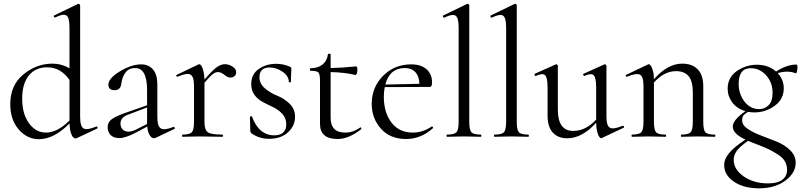

<svg xmlns="http://www.w3.org/2000/svg" viewBox="-20 -746 4373 1047"><path d="M505 -56Q507 -57 509.5 -55Q512 -53 512 -50Q512 -47 510 -45L399 7Q390 12 381 4.5Q372 -3 366 -23.5Q360 -44 359 -73Q275 13 192 13Q128 13 82 -40Q36 -93 36 -178Q36 -282 108 -340.5Q180 -399 265 -399Q316 -399 359 -373V-597Q359 -650 342.5 -661.5Q326 -673 281 -651Q278 -650 275.5 -652.5Q273 -655 273 -658Q273 -661 276 -662L406 -725Q410 -726 413.5 -723Q417 -720 417 -717V-109Q417 -56 436 -45.5Q455 -35 505 -56ZM231 -23Q293 -23 359 -89V-310Q311 -379 237 -379Q174 -379 137.5 -334.5Q101 -290 101 -208Q101 -125 138 -74Q175 -23 231 -23Z M926 -54Q930 -55 932.5 -50Q935 -45 931 -43L828 6Q813 13 799.5 -4Q786 -21 783 -56L721 -23Q664 7 631 7Q600 7 583.5 -9.5Q567 -26 567 -52Q567 -79 588 -95Q609 -111 662 -130L782 -172V-255Q782 -375 717 -375Q683 -375 664.5 -350.5Q646 -326 642 -292Q638 -254 605 -254Q571 -254 571 -284Q571 -319 634 -357Q697 -395 750 -395Q790 -395 814 -367.5Q838 -340 838 -285V-108Q838 -57 857.5 -45.5Q877 -34 926 -54ZM721 -39 782 -70V-76V-160L679 -121Q637 -106 637 -73Q637 -52 649 -40Q661 -28 681 -28Q697 -28 721 -39Z M1268 -353Q1268 -340 1259.5 -331.5Q1251 -323 1235 -323Q1222 -323 1203.5 -338Q1185 -353 1168 -353Q1155 -353 1140.5 -342Q1126 -331 1095 -295V-81Q1095 -38 1113 -25Q1131 -12 1193 -12Q1196 -12 1196 -6Q1196 0 1193 0Q1176 0 1133.5 -1Q1091 -2 1067 -2Q1048 -2 1017 -1Q986 0 975 0Q973 0 973 -6Q973 -12 975 -12Q1014 -12 1026 -25Q1038 -38 1038 -81V-278Q1038 -328 1019 -339Q1000 -350 949 -328Q946 -327 943.5 -329Q941 -331 941 -334Q941 -337 944 -338L1063 -395Q1069 -398 1076 -390Q1083 -382 1088.5 -361.5Q1094 -341 1095 -312Q1136 -360 1160 -378Q1184 -396 1206 -396Q1228 -396 1248 -383Q1268 -370 1268 -353Z M1395 -325Q1395 -289 1425.5 -263.5Q1456 -238 1492 -224Q1528 -210 1558.5 -181Q1589 -152 1589 -110Q1589 -60 1550.5 -24.5Q1512 11 1447 11Q1394 11 1351 -19Q1345 -24 1345 -31L1343 -109Q1343 -111 1348 -112Q1353 -113 1354 -110Q1392 -8 1476 -8Q1508 -8 1525 -24Q1542 -40 1541 -71Q1540 -103 1519.5 -125Q1499 -147 1471.5 -160.5Q1444 -174 1416 -188Q1388 -202 1369 -226.5Q1350 -251 1350 -287Q1350 -341 1390.5 -369.5Q1431 -398 1486 -398Q1525 -398 1559 -383Q1569 -379 1569 -372Q1569 -362 1567.5 -338Q1566 -314 1566 -299Q1566 -297 1560.5 -297Q1555 -297 1555 -299Q1555 -331 1521 -354.5Q1487 -378 1450 -378Q1395 -378 1395 -325Z M1943 -50Q1947 -54 1950 -48Q1952 -44 1949 -41Q1881 12 1821 12Q1725 12 1725 -70V-305Q1725 -341 1716.5 -350.5Q1708 -360 1674 -360Q1670 -360 1670 -367Q1670 -374 1674 -374Q1714 -374 1739 -394.5Q1764 -415 1768 -449Q1768 -453 1775.5 -453Q1783 -453 1783 -449V-375Q1846 -376 1922 -384Q1929 -384 1929 -362Q1929 -357 1927.5 -350.5Q1926 -344 1923 -340.5Q1920 -337 1918 -337Q1863 -351 1783 -353V-104Q1783 -23 1862 -23Q1906 -23 1943 -50Z M2334 -56Q2335 -57 2337.5 -55.5Q2340 -54 2341 -51.5Q2342 -49 2341 -47Q2275 12 2195 12Q2107 12 2057 -44.5Q2007 -101 2007 -180Q2007 -270 2069 -332.5Q2131 -395 2222 -395Q2276 -395 2306 -368.5Q2336 -342 2336 -296Q2336 -272 2324 -272L2078 -271Q2073 -244 2073 -219Q2073 -132 2115 -77.5Q2157 -23 2230 -23Q2286 -23 2334 -56ZM2188 -375Q2105 -375 2081 -285L2267 -289Q2266 -330 2245 -352.5Q2224 -375 2188 -375Z M2418 0Q2415 0 2415 -6Q2415 -12 2418 -12Q2457 -12 2469 -25Q2481 -38 2481 -81V-597Q2481 -649 2464.5 -660.5Q2448 -672 2403 -650Q2400 -649 2397.5 -651.5Q2395 -654 2395 -657.5Q2395 -661 2398 -662L2528 -725Q2531 -727 2535 -723.5Q2539 -720 2539 -717V-81Q2539 -38 2550.5 -25Q2562 -12 2602 -12Q2605 -12 2605 -6Q2605 0 2602 0Q2592 0 2561 -1Q2530 -2 2510 -2Q2491 -2 2460 -1Q2429 0 2418 0Z M2677 0Q2674 0 2674 -6Q2674 -12 2677 -12Q2716 -12 2728 -25Q2740 -38 2740 -81V-597Q2740 -649 2723.5 -660.5Q2707 -672 2662 -650Q2659 -649 2656.5 -651.5Q2654 -654 2654 -657.5Q2654 -661 2657 -662L2787 -725Q2790 -727 2794 -723.5Q2798 -720 2798 -717V-81Q2798 -38 2809.5 -25Q2821 -12 2861 -12Q2864 -12 2864 -6Q2864 0 2861 0Q2851 0 2820 -1Q2789 -2 2769 -2Q2750 -2 2719 -1Q2688 0 2677 0Z M3375 -60Q3378 -61 3380.5 -58.5Q3383 -56 3383 -53Q3383 -50 3380 -49L3261 7Q3256 10 3249 1.5Q3242 -7 3236.5 -28Q3231 -49 3231 -76V-77Q3155 8 3073 8Q3022 8 2994 -23.5Q2966 -55 2966 -114V-268Q2966 -322 2953 -335.5Q2940 -349 2902 -332Q2899 -331 2897 -333.5Q2895 -336 2895 -339.5Q2895 -343 2897 -344L3011 -395Q3014 -397 3018 -393.5Q3022 -390 3022 -387V-148Q3022 -32 3106 -32Q3174 -32 3231 -94V-268Q3231 -322 3217.5 -335.5Q3204 -349 3167 -332Q3165 -331 3162.5 -334Q3160 -337 3160 -340Q3160 -343 3163 -344L3276 -395Q3279 -397 3283 -393.5Q3287 -390 3287 -387V-110Q3287 -60 3306 -49.5Q3325 -39 3375 -60Z M3878 -12Q3881 -12 3881 -6Q3881 0 3878 0Q3867 0 3836 -1Q3805 -2 3787 -2Q3768 -2 3737 -1Q3706 0 3695 0Q3693 0 3693 -6Q3693 -12 3695 -12Q3734 -12 3746 -25Q3758 -38 3758 -81V-243Q3758 -302 3735.5 -330Q3713 -358 3666 -358Q3602 -358 3546 -296V-81Q3546 -38 3557.5 -25Q3569 -12 3609 -12Q3612 -12 3612 -6Q3612 0 3609 0Q3598 0 3567 -1Q3536 -2 3518 -2Q3499 -2 3468 -1Q3437 0 3426 0Q3424 0 3424 -6Q3424 -12 3426 -12Q3465 -12 3477 -25Q3489 -38 3489 -81V-278Q3489 -328 3470 -338.5Q3451 -349 3400 -328Q3397 -327 3394.5 -329Q3392 -331 3392 -334Q3392 -337 3395 -338L3514 -395Q3520 -398 3527 -390Q3534 -382 3540 -361.5Q3546 -341 3546 -314Q3621 -399 3700 -399Q3755 -399 3785 -367.5Q3815 -336 3815 -277V-81Q3815 -38 3826.5 -25Q3838 -12 3878 -12Z M4323 -394Q4332 -394 4327 -361Q4324 -346 4320 -346Q4275 -364 4221 -347Q4254 -312 4254 -264Q4254 -205 4204.5 -169Q4155 -133 4094 -133Q4076 -133 4059 -136Q4039 -124 4033 -114.5Q4027 -105 4027 -90Q4027 -64 4057 -43.5Q4087 -23 4130 -7Q4173 9 4216 26.5Q4259 44 4289 73.5Q4319 103 4319 141Q4319 197 4262.5 239Q4206 281 4119 281Q4036 281 3982.5 245Q3929 209 3929 154Q3929 121 3956 88.5Q3983 56 4045 15Q3976 -16 3976 -56Q3976 -92 4045 -140Q3999 -153 3973.5 -187Q3948 -221 3948 -262Q3948 -324 3998 -358.5Q4048 -393 4107 -393Q4170 -393 4212 -356Q4271 -394 4323 -394ZM4121 -151Q4150 -151 4171.5 -172.5Q4193 -194 4193 -240Q4193 -296 4158 -335Q4123 -374 4074 -374Q4008 -374 4008 -289Q4008 -234 4039.5 -192.5Q4071 -151 4121 -151ZM4272 180Q4272 154 4260 133.5Q4248 113 4221 96Q4194 79 4174 69Q4154 59 4113.5 43.5Q4073 28 4059 22Q4016 52 3998.5 75.5Q3981 99 3981 125Q3981 178 4035.5 216Q4090 254 4168 254Q4221 254 4246.5 234Q4272 214 4272 180Z"/></svg>

Font: Cormorant
Style: Regular
Weight: 400
Designer: Christian Thalmann (Catharsis Fonts)
Version: Version 1.000;PS 001.000;hotconv 1.0.70;makeotf.lib2.5.58329